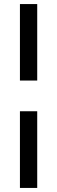

<svg xmlns="http://www.w3.org/2000/svg" viewBox="-20 -750 280 944"><path d="M163 -354H78V-730H163ZM163 174H78V-203H163Z"/></svg>

Font: Medium
Style: Regular
Weight: 500
Designer: Fernando Haro
Foundry: deFharo
Version: Version 1.787